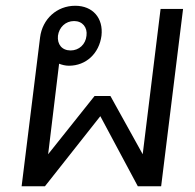

<svg xmlns="http://www.w3.org/2000/svg" viewBox="-20 -646 678 666"><path d="M119 -516 55 0H136L328 -243L458 0H539L615 -615H537L475 -111L363 -313H308L147 -111L185 -425C195 -421 207 -418 219 -418C279 -418 324 -461 332 -522C339 -583 302 -626 241 -626C177 -626 127 -580 119 -516ZM181 -522C185 -551 207 -573 237 -573C266 -573 284 -551 280 -522C277 -492 254 -471 225 -471C195 -471 178 -492 181 -522Z"/></svg>

Font: TPK Tissa Web
Style: Italic
Weight: 400
Italic angle: -7°
Designer: Jacques Le Bailly, Suppakit Chalermlarp | Katatrad Co.,Ltd.
Foundry: Jacques Le Bailly, Cadson Demak Co.,Ltd.
Version: Version 5.000;Glyphs 3.1.2 (3151)